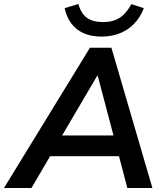

<svg xmlns="http://www.w3.org/2000/svg" viewBox="-55 -945 829 965"><path d="M-35 0 397 -705H505L711 0H585L535 -191L576 -160H161L214 -189L103 0ZM434 -565 243 -240 222 -264H550L522 -239L436 -565ZM455 -761Q404 -761 365.5 -778Q327 -795 303 -827.5Q279 -860 270 -904L339 -925Q352 -877 382 -855.5Q412 -834 462 -834Q513 -834 546.5 -855.5Q580 -877 605 -924L668 -904Q650 -857 618.5 -825Q587 -793 545.5 -777Q504 -761 455 -761Z"/></svg>

Font: Nunito Sans 11pt
Style: Bold Italic
Weight: 700
Italic angle: -9°
Version: Version 3.101;gftools[0.9.27]